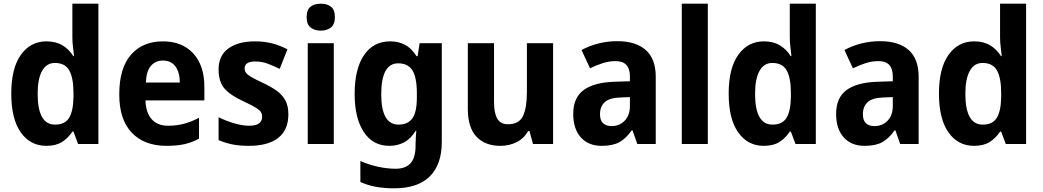

<svg xmlns="http://www.w3.org/2000/svg" viewBox="-20 -780 5650 1040"><path d="M231 10Q144 10 92.5 -63Q41 -136 41 -273Q41 -410 93 -483Q145 -556 232 -556Q283 -556 319 -534Q355 -512 377 -476H381Q379 -497 375.5 -524Q372 -551 372 -579V-760H513V0H403L378 -67H372Q349 -32 316 -11Q283 10 231 10ZM278 -105Q332 -105 354.5 -142Q377 -179 378 -255V-277Q378 -357 355.5 -398Q333 -439 277 -439Q232 -439 208 -396Q184 -353 184 -272Q184 -105 278 -105Z M862 -556Q967 -556 1027 -490.5Q1087 -425 1087 -309V-236H768Q770 -170 801.5 -134.5Q833 -99 890 -99Q937 -99 976.5 -109.5Q1016 -120 1058 -142V-29Q1020 -8 978.5 1Q937 10 882 10Q762 10 694 -61Q626 -132 626 -269Q626 -411 689.5 -483.5Q753 -556 862 -556ZM862 -452Q823 -452 798 -424Q773 -396 770 -333H954Q954 -386 931 -419Q908 -452 862 -452Z M1542 -161Q1542 -76 1487 -33Q1432 10 1328 10Q1278 10 1240 2.5Q1202 -5 1164 -21V-145Q1202 -126 1247 -112.5Q1292 -99 1331 -99Q1367 -99 1383.5 -112Q1400 -125 1400 -147Q1400 -160 1394.5 -171Q1389 -182 1367 -196Q1345 -210 1297 -232Q1228 -264 1196 -300.5Q1164 -337 1164 -404Q1164 -479 1217 -517.5Q1270 -556 1362 -556Q1408 -556 1450 -546Q1492 -536 1537 -513L1495 -407Q1460 -424 1429 -435.5Q1398 -447 1363 -447Q1305 -447 1305 -409Q1305 -397 1312 -386.5Q1319 -376 1340 -363.5Q1361 -351 1404 -331Q1445 -312 1476 -290.5Q1507 -269 1524.5 -238.5Q1542 -208 1542 -161Z M1718 -760Q1752 -760 1773 -743.5Q1794 -727 1794 -687Q1794 -648 1772.5 -631Q1751 -614 1718 -614Q1684 -614 1662.5 -631Q1641 -648 1641 -687Q1641 -727 1662 -743.5Q1683 -760 1718 -760ZM1788 -546V0H1647V-546Z M2094 -556Q2138 -556 2173.5 -537.5Q2209 -519 2236 -476H2242L2253 -546H2373V-11Q2373 111 2308 175.5Q2243 240 2114 240Q2064 240 2019.5 232.5Q1975 225 1932 206V92Q1980 113 2029 123.5Q2078 134 2124 134Q2177 134 2204 104Q2231 74 2231 9V-1Q2231 -19 2232.5 -38Q2234 -57 2235 -72H2232Q2204 -27 2168 -8.5Q2132 10 2089 10Q2000 10 1950.5 -65Q1901 -140 1901 -271Q1901 -406 1951.5 -481Q2002 -556 2094 -556ZM2137 -437Q2045 -437 2045 -269Q2045 -105 2139 -105Q2188 -105 2213 -138Q2238 -171 2238 -253V-273Q2238 -362 2213.5 -399.5Q2189 -437 2137 -437Z M2976 -546V0H2867L2848 -70H2841Q2817 -29 2777.5 -9.5Q2738 10 2690 10Q2608 10 2561 -39.5Q2514 -89 2514 -190V-546H2656V-227Q2656 -168 2673.5 -137.5Q2691 -107 2731 -107Q2792 -107 2813 -152Q2834 -197 2834 -281V-546Z M3323 -557Q3424 -557 3478 -509Q3532 -461 3532 -364V0H3432L3406 -74H3402Q3371 -30 3335 -10Q3299 10 3239 10Q3167 10 3126 -36Q3085 -82 3085 -163Q3085 -250 3140.5 -291.5Q3196 -333 3305 -337L3392 -340V-366Q3392 -449 3315 -449Q3280 -449 3246.5 -438.5Q3213 -428 3176 -410L3130 -509Q3172 -532 3221.5 -544.5Q3271 -557 3323 -557ZM3341 -252Q3280 -250 3255 -226Q3230 -202 3230 -162Q3230 -127 3247 -112Q3264 -97 3293 -97Q3335 -97 3363.5 -126Q3392 -155 3392 -206V-254Z M3814 0H3673V-760H3814Z M4117 10Q4030 10 3978.5 -63Q3927 -136 3927 -273Q3927 -410 3979 -483Q4031 -556 4118 -556Q4169 -556 4205 -534Q4241 -512 4263 -476H4267Q4265 -497 4261.5 -524Q4258 -551 4258 -579V-760H4399V0H4289L4264 -67H4258Q4235 -32 4202 -11Q4169 10 4117 10ZM4164 -105Q4218 -105 4240.5 -142Q4263 -179 4264 -255V-277Q4264 -357 4241.5 -398Q4219 -439 4163 -439Q4118 -439 4094 -396Q4070 -353 4070 -272Q4070 -105 4164 -105Z M4747 -557Q4848 -557 4902 -509Q4956 -461 4956 -364V0H4856L4830 -74H4826Q4795 -30 4759 -10Q4723 10 4663 10Q4591 10 4550 -36Q4509 -82 4509 -163Q4509 -250 4564.5 -291.5Q4620 -333 4729 -337L4816 -340V-366Q4816 -449 4739 -449Q4704 -449 4670.5 -438.5Q4637 -428 4600 -410L4554 -509Q4596 -532 4645.5 -544.5Q4695 -557 4747 -557ZM4765 -252Q4704 -250 4679 -226Q4654 -202 4654 -162Q4654 -127 4671 -112Q4688 -97 4717 -97Q4759 -97 4787.5 -126Q4816 -155 4816 -206V-254Z M5256 10Q5169 10 5117.5 -63Q5066 -136 5066 -273Q5066 -410 5118 -483Q5170 -556 5257 -556Q5308 -556 5344 -534Q5380 -512 5402 -476H5406Q5404 -497 5400.5 -524Q5397 -551 5397 -579V-760H5538V0H5428L5403 -67H5397Q5374 -32 5341 -11Q5308 10 5256 10ZM5303 -105Q5357 -105 5379.5 -142Q5402 -179 5403 -255V-277Q5403 -357 5380.5 -398Q5358 -439 5302 -439Q5257 -439 5233 -396Q5209 -353 5209 -272Q5209 -105 5303 -105Z"/></svg>

Font: Noto Sans Gujarati UI SemiCondensed
Style: Bold
Weight: 700
Width: 4
Designer: Jelle Bosma - Monotype Design Team, Universal Thirst
Foundry: Monotype Imaging Inc.
Version: Version 2.106; ttfautohint (v1.8.4.7-5d5b)